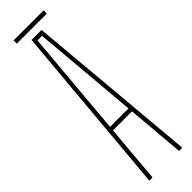

<svg xmlns="http://www.w3.org/2000/svg" viewBox="-293 -847 840 840"><g transform="rotate(-45 127.0 -427.0)"><path d="M30 0 101 -800H163L234 0H214L191 -268H73L50 0ZM75 -288H189L174 -462L146 -780H118L90 -461ZM44 -834V-854H230V-834Z"/></g></svg>

Font: Big Shoulders Display Thin
Style: Regular
Weight: 100
Designer: Patric King
Foundry: XO Type Co
Version: Version 1.000; ttfautohint (v1.8.2)